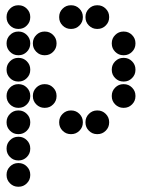

<svg xmlns="http://www.w3.org/2000/svg" viewBox="-20 -515 640 730"><path d="M49 -495Q31 -495 18 -482Q5 -469 5 -451V-449Q5 -431 18 -418Q31 -405 49 -405H51Q69 -405 82 -418Q95 -431 95 -449V-451Q95 -469 82 -482Q69 -495 51 -495ZM249 -495Q231 -495 218 -482Q205 -469 205 -451V-449Q205 -431 218 -418Q231 -405 249 -405H251Q269 -405 282 -418Q295 -431 295 -449V-451Q295 -469 282 -482Q269 -495 251 -495ZM349 -495Q331 -495 318 -482Q305 -469 305 -451V-449Q305 -431 318 -418Q331 -405 349 -405H351Q369 -405 382 -418Q395 -431 395 -449V-451Q395 -469 382 -482Q369 -495 351 -495ZM49 -395Q31 -395 18 -382Q5 -369 5 -351V-349Q5 -331 18 -318Q31 -305 49 -305H51Q69 -305 82 -318Q95 -331 95 -349V-351Q95 -369 82 -382Q69 -395 51 -395ZM149 -395Q131 -395 118 -382Q105 -369 105 -351V-349Q105 -331 118 -318Q131 -305 149 -305H151Q169 -305 182 -318Q195 -331 195 -349V-351Q195 -369 182 -382Q169 -395 151 -395ZM449 -395Q431 -395 418 -382Q405 -369 405 -351V-349Q405 -331 418 -318Q431 -305 449 -305H451Q469 -305 482 -318Q495 -331 495 -349V-351Q495 -369 482 -382Q469 -395 451 -395ZM49 -295Q31 -295 18 -282Q5 -269 5 -251V-249Q5 -231 18 -218Q31 -205 49 -205H51Q69 -205 82 -218Q95 -231 95 -249V-251Q95 -269 82 -282Q69 -295 51 -295ZM449 -295Q431 -295 418 -282Q405 -269 405 -251V-249Q405 -231 418 -218Q431 -205 449 -205H451Q469 -205 482 -218Q495 -231 495 -249V-251Q495 -269 482 -282Q469 -295 451 -295ZM49 -195Q31 -195 18 -182Q5 -169 5 -151V-149Q5 -131 18 -118Q31 -105 49 -105H51Q69 -105 82 -118Q95 -131 95 -149V-151Q95 -169 82 -182Q69 -195 51 -195ZM149 -195Q131 -195 118 -182Q105 -169 105 -151V-149Q105 -131 118 -118Q131 -105 149 -105H151Q169 -105 182 -118Q195 -131 195 -149V-151Q195 -169 182 -182Q169 -195 151 -195ZM449 -195Q431 -195 418 -182Q405 -169 405 -151V-149Q405 -131 418 -118Q431 -105 449 -105H451Q469 -105 482 -118Q495 -131 495 -149V-151Q495 -169 482 -182Q469 -195 451 -195ZM49 -95Q31 -95 18 -82Q5 -69 5 -51V-49Q5 -31 18 -18Q31 -5 49 -5H51Q69 -5 82 -18Q95 -31 95 -49V-51Q95 -69 82 -82Q69 -95 51 -95ZM249 -95Q231 -95 218 -82Q205 -69 205 -51V-49Q205 -31 218 -18Q231 -5 249 -5H251Q269 -5 282 -18Q295 -31 295 -49V-51Q295 -69 282 -82Q269 -95 251 -95ZM349 -95Q331 -95 318 -82Q305 -69 305 -51V-49Q305 -31 318 -18Q331 -5 349 -5H351Q369 -5 382 -18Q395 -31 395 -49V-51Q395 -69 382 -82Q369 -95 351 -95ZM49 5Q31 5 18 18Q5 31 5 49V51Q5 69 18 82Q31 95 49 95H51Q69 95 82 82Q95 69 95 51V49Q95 31 82 18Q69 5 51 5ZM49 105Q31 105 18 118Q5 131 5 149V151Q5 169 18 182Q31 195 49 195H51Q69 195 82 182Q95 169 95 151V149Q95 131 82 118Q69 105 51 105Z"/></svg>

Font: Doto Rounded Black
Style: Regular
Weight: 900
Monospace: yes
Version: Version 1.000